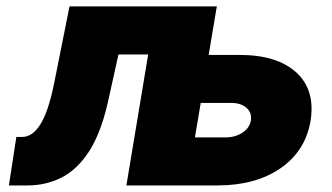

<svg xmlns="http://www.w3.org/2000/svg" viewBox="-20 -565 1012 585"><path d="M7.1 0 29.8 -147.7H46.9Q78.8 -147.7 102.6 -185.4Q126.4 -223 143.5 -304L191.8 -545.5H640.6L615.8 -397.7H708.8Q824.9 -397.7 883.2 -343.9Q941.4 -290.1 926.1 -196Q910.5 -104.8 834.7 -52.4Q758.9 0 642 0H365.1L431.5 -399.1H340.9L308.2 -251.4Q286.9 -158.4 251.1 -103.3Q215.2 -48.3 167.6 -24.1Q120 0 63.9 0ZM591.6 -251.4 573.9 -146.3H666.2Q696.7 -146.3 718.6 -160.7Q740.4 -175.1 744.3 -197.4Q748.2 -221.2 731.2 -236.3Q714.1 -251.4 684.7 -251.4Z"/></svg>

Font: Inter UI Black
Style: Italic
Weight: 900
Italic angle: -9.39999°
Designer: Rasmus Andersson
Foundry: rsms
Version: 3.2;8d6f07862